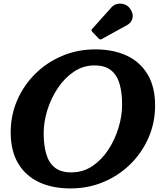

<svg xmlns="http://www.w3.org/2000/svg" viewBox="-20 -1042 930 1077"><path d="M708.5 -995Q729 -967 723.5 -941Q718 -915 692.5 -901L551.5 -823.5Q541.5 -817.5 534 -825.5L497.5 -863.5Q489 -872.5 497.5 -880.5L605 -1000.5Q618.5 -1016 638.5 -1020Q658.5 -1024 677.8 -1017.5Q697 -1011 708.5 -995ZM225 -295Q225 -229 239 -179.5Q253 -130 286.8 -102.5Q320.5 -75 380 -75Q445.5 -75 498 -110.2Q550.5 -145.5 587.8 -202.5Q625 -259.5 645 -326Q665 -392.5 665 -455Q665 -521 651 -570.5Q637 -620 603.2 -647.5Q569.5 -675 510 -675Q446.5 -675 394.2 -639.8Q342 -604.5 304 -547.5Q266 -490.5 245.5 -424Q225 -357.5 225 -295ZM375 15Q273.5 15 198.2 -20.5Q123 -56 81.5 -126Q40 -196 40 -300Q40 -395 76.2 -479Q112.5 -563 177 -627.2Q241.5 -691.5 328 -728.2Q414.5 -765 515 -765Q616.5 -765 691.8 -729.5Q767 -694 808.5 -624Q850 -554 850 -450Q850 -355 813.8 -271Q777.5 -187 713 -122.8Q648.5 -58.5 562 -21.8Q475.5 15 375 15Z"/></svg>

Font: Besley*
Style: Bold Italic
Weight: 700
Italic angle: -13°
Designer: Owen Earl
Foundry: indestructible type*
Version: Version 2.000; ttfautohint (v1.8.3)